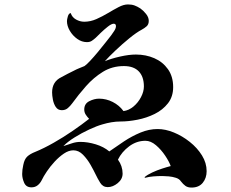

<svg xmlns="http://www.w3.org/2000/svg" viewBox="-20 -799 1040 866"><path d="M912 -27Q912 4 894.5 25.5Q877 47 844 47Q827 47 816.5 39.5Q806 32 796 19Q789 8 773.5 3Q758 -2 741 -3.5Q724 -5 712 -5Q693 -5 673 -3.5Q653 -2 634 3L632 0Q645 -11 666.5 -21Q688 -31 711 -38.5Q734 -46 750 -50Q743 -70 725 -97Q707 -124 683.5 -144Q660 -164 636 -164Q596 -164 562.5 -139Q529 -114 512 -79Q533 -50 533 -16Q533 9 511 27Q489 45 466 45Q444 45 432 25.5Q420 6 412 -11Q403 -30 388.5 -55.5Q374 -81 354.5 -101Q335 -121 311 -121Q290 -121 268.5 -106.5Q247 -92 227 -70.5Q207 -49 191.5 -26Q176 -3 168 14Q161 28 149.5 37Q138 46 122 46Q98 46 89 25.5Q80 5 80 -14Q80 -33 85 -55Q90 -81 103 -93Q116 -105 139 -114Q178 -130 222 -155Q266 -180 307.5 -208.5Q349 -237 382 -263Q374 -271 367 -281.5Q360 -292 360 -305Q360 -331 382.5 -342.5Q405 -354 427 -354Q459 -354 488.5 -339Q518 -324 537 -298Q561 -301 582 -318.5Q603 -336 616 -361Q629 -386 629 -409Q629 -453 606 -477Q583 -501 539 -501Q486 -501 444 -475Q402 -449 368 -410.5Q334 -372 305 -332Q297 -321 286 -311.5Q275 -302 259 -302Q241 -302 231.5 -316.5Q222 -331 218.5 -350Q215 -369 215 -382Q215 -431 257 -451Q271 -459 285 -466Q299 -473 313 -480Q324 -486 336.5 -491Q349 -496 361 -501Q369 -506 386 -524Q403 -542 422 -565Q441 -588 457.5 -609Q474 -630 481 -639Q486 -646 494.5 -658.5Q503 -671 503 -681Q503 -692 493 -692Q483 -692 466.5 -679Q450 -666 434.5 -651Q419 -636 411 -628Q402 -620 393.5 -614.5Q385 -609 372 -609Q349 -609 328.5 -623.5Q308 -638 295 -660Q282 -682 282 -704Q282 -711 286 -725Q290 -739 299 -740Q305 -721 323 -711Q341 -701 360 -701Q388 -701 415 -713Q442 -725 467 -740Q492 -755 515 -767Q538 -779 557 -779Q574 -779 586.5 -774.5Q599 -770 613 -761Q626 -752 638.5 -736.5Q651 -721 651 -705Q651 -689 641.5 -680.5Q632 -672 619 -665Q596 -653 563.5 -626.5Q531 -600 501 -571.5Q471 -543 453 -523Q482 -535 522 -544Q562 -553 593 -553Q638 -553 676 -536.5Q714 -520 737.5 -487Q761 -454 761 -406Q761 -363 737.5 -333Q714 -303 677.5 -285Q641 -267 600 -259Q559 -251 524 -251Q503 -251 482.5 -247.5Q462 -244 442 -238Q417 -231 382.5 -215Q348 -199 316 -179Q284 -159 266 -140Q285 -146 304 -152.5Q323 -159 343 -159Q376 -159 412 -148Q448 -137 473 -116Q504 -138 539.5 -161.5Q575 -185 613.5 -201Q652 -217 691 -217Q726 -217 764 -201.5Q802 -186 836 -159Q870 -132 891 -98Q912 -64 912 -27Z"/></svg>

Font: Kaisei Tokumin
Style: Bold
Weight: 700
Designer: Font-Kai, 金井和夫
Foundry: KAZUO KANAI
Version: Version 5.003